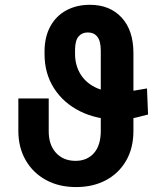

<svg xmlns="http://www.w3.org/2000/svg" viewBox="-20 -757 681 787"><path d="M582.5 -394.5 586.9 -287.6Q558.6 -279.8 537.6 -275.1Q516.6 -270.5 499.8 -268.6Q482.9 -266.6 466.3 -266.6Q377 -266.6 308.3 -300.8Q239.7 -335 201.2 -395.5Q162.6 -456.1 162.6 -535.2V-547.9Q163.1 -606.4 186.3 -648.9Q209.5 -691.4 251.5 -714.4Q293.5 -737.3 348.6 -737.3Q430.2 -737.3 478.5 -685.1Q526.9 -632.8 526.9 -539.1V-220.7Q526.9 -149.4 496.6 -97.7Q466.3 -45.9 413.6 -18.1Q360.8 9.8 292 9.8Q221.2 9.8 168 -19.5Q114.7 -48.8 85 -100.8Q55.2 -152.8 55.2 -220.7V-353.5H179.7V-220.7Q179.2 -164.1 209.2 -130.9Q239.3 -97.7 289.6 -97.7Q336.9 -97.7 365 -129.4Q393.1 -161.1 393.1 -220.7V-549.3Q393.1 -588.4 379.2 -606.2Q365.2 -624 339.8 -624Q316.4 -624 302.2 -607.7Q288.1 -591.3 287.6 -553.7V-539.1Q287.1 -492.2 308.1 -456.1Q329.1 -419.9 369.1 -399.7Q409.2 -379.4 466.3 -379.4Q478 -379.4 487.5 -380.1Q497.1 -380.9 508.3 -382.3Q519.5 -383.8 536.9 -386.7Q554.2 -389.6 582.5 -394.5Z"/></svg>

Font: Inter 24pt SemiBold
Style: Regular
Weight: 600
Designer: Rasmus Andersson
Foundry: rsms
Version: Version 4.001;git-66647c0bb